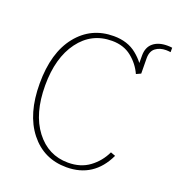

<svg xmlns="http://www.w3.org/2000/svg" viewBox="-139 -871 923 1000"><g transform="rotate(20 323.0 -370.5)"><path d="M512.7 -576.2Q511.7 -595.7 511.7 -664.1Q511.7 -710 540.5 -733.9Q569.3 -757.8 618.2 -757.8Q633.8 -757.8 645.5 -755.9V-731.4Q631.8 -733.4 620.1 -733.4Q585.9 -733.4 562.5 -715.8Q539.1 -698.2 539.1 -659.2Q539.1 -596.7 540 -574.2ZM60.5 -345.7Q60.5 -516.6 137.7 -612.8Q214.8 -709 339.8 -709Q417 -709 467.8 -667.5Q518.6 -626 540 -574.2L514.6 -562.5Q492.2 -612.3 448.2 -647.5Q404.3 -682.6 339.8 -682.6Q226.6 -682.6 158.7 -590.8Q90.8 -499 90.8 -345.7Q90.8 -189.5 160.2 -98.6Q229.5 -7.8 339.8 -7.8Q409.2 -7.8 457.5 -43.5Q505.9 -79.1 532.2 -134.8L558.6 -125Q491.2 17.6 339.8 17.6Q213.9 17.6 137.2 -79.6Q60.5 -176.8 60.5 -345.7Z"/></g></svg>

Font: Gothic A1 Thin
Style: Regular
Weight: 250
Designer: HanYang I&C Co.,Ltd.
Foundry: HanYang I&C Co.,Ltd.
Version: Version 2.50